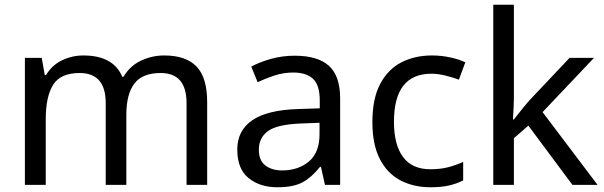

<svg xmlns="http://www.w3.org/2000/svg" viewBox="-20 -780 2550 810"><path d="M673 -546Q764 -546 809 -499.5Q854 -453 854 -349V0H767V-345Q767 -472 658 -472Q580 -472 546.5 -427Q513 -382 513 -296V0H426V-345Q426 -472 316 -472Q235 -472 204 -422Q173 -372 173 -278V0H85V-536H156L169 -463H174Q199 -505 241.5 -525.5Q284 -546 332 -546Q458 -546 496 -456H501Q528 -502 574.5 -524Q621 -546 673 -546Z M1223 -545Q1321 -545 1368 -502Q1415 -459 1415 -365V0H1351L1334 -76H1330Q1295 -32 1256.5 -11Q1218 10 1150 10Q1077 10 1029 -28.5Q981 -67 981 -149Q981 -229 1044 -272.5Q1107 -316 1238 -320L1329 -323V-355Q1329 -422 1300 -448Q1271 -474 1218 -474Q1176 -474 1138 -461.5Q1100 -449 1067 -433L1040 -499Q1075 -518 1123 -531.5Q1171 -545 1223 -545ZM1249 -259Q1149 -255 1110.5 -227Q1072 -199 1072 -148Q1072 -103 1099.5 -82Q1127 -61 1170 -61Q1238 -61 1283 -98.5Q1328 -136 1328 -214V-262Z M1796 10Q1725 10 1669.5 -19Q1614 -48 1582.5 -109Q1551 -170 1551 -265Q1551 -364 1584 -426Q1617 -488 1673.5 -517Q1730 -546 1802 -546Q1843 -546 1881 -537.5Q1919 -529 1943 -517L1916 -444Q1892 -453 1860 -461Q1828 -469 1800 -469Q1642 -469 1642 -266Q1642 -169 1680.5 -117.5Q1719 -66 1795 -66Q1839 -66 1872.5 -75Q1906 -84 1934 -97V-19Q1907 -5 1874.5 2.5Q1842 10 1796 10Z M2148 -363Q2148 -347 2146.5 -321Q2145 -295 2144 -276H2148Q2154 -284 2166 -299Q2178 -314 2190.5 -329.5Q2203 -345 2212 -355L2383 -536H2486L2269 -307L2501 0H2395L2209 -250L2148 -197V0H2061V-760H2148Z"/></svg>

Font: Noto Sans NKo
Style: Regular
Weight: 400
Designer: Monotype Design Team
Foundry: Monotype Imaging Inc.
Version: Version 2.003; ttfautohint (v1.8.4.7-5d5b)